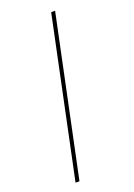

<svg xmlns="http://www.w3.org/2000/svg" viewBox="-173 -780 737 1057"><g transform="rotate(-20 196.0 -251.0)"><path d="M77 213 272 -715H295L100 213Z"/></g></svg>

Font: Elsie
Style: Regular
Weight: 400
Designer: Alejandro Inler
Foundry: Alejandro Inler
Version: 1.002